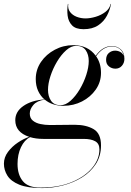

<svg xmlns="http://www.w3.org/2000/svg" viewBox="-65 -700 670 980"><path d="M283.5 -680Q280 -655.5 292.5 -639Q305 -622.5 326.5 -614.2Q348 -606 371.5 -606Q395 -606 423 -614.2Q451 -622.5 472.8 -639Q494.5 -655.5 499.5 -680H501.5Q496.5 -649.5 480.8 -619.8Q465 -590 435.8 -570.5Q406.5 -551 361.5 -551Q321.5 -551 302.8 -570.5Q284 -590 280.2 -619.8Q276.5 -649.5 281.5 -680ZM259 -160Q201.5 -160 163.5 -191.5Q124 -186 105.5 -164.5Q87 -143 87 -120.5Q87 -97 102.8 -84.2Q118.5 -71.5 141.8 -66.8Q165 -62 187 -62Q204.5 -62 229.8 -62.2Q255 -62.5 279.5 -62.8Q304 -63 318 -63Q374.5 -63 412.5 -41Q450.5 -19 450.5 42Q450.5 96.5 423.8 137.5Q397 178.5 352.8 205.8Q308.5 233 255.5 246.5Q202.5 260 150 260Q76 260 33.2 242.5Q-9.5 225 -27.2 196.5Q-45 168 -45 135.5Q-45 103 -24.2 75.2Q-3.5 47.5 26.5 27.5Q56.5 7.5 84 -1.5Q13 -25 13 -86.5Q13 -130.5 54.5 -159.2Q96 -188 162 -192.5Q141 -210.5 129.2 -236.8Q117.5 -263 117.5 -296.5Q117.5 -344.5 144.2 -383.8Q171 -423 214.8 -446.2Q258.5 -469.5 309 -469.5Q384 -469.5 423.5 -415.5Q459 -465 506.5 -465Q532 -465 551 -448.5Q570 -432 570 -399.5Q570 -379 557.2 -364.2Q544.5 -349.5 524 -349.5Q505.5 -349.5 491 -361.2Q476.5 -373 476.5 -394Q476.5 -417.5 490.5 -429.5Q504.5 -441.5 522.5 -441.5Q537.5 -441.5 550 -434.2Q562.5 -427 567 -413.5Q563 -437.5 546 -450.2Q529 -463 506.5 -463Q461 -463 425.5 -413Q450.5 -377.5 450.5 -328.5Q450.5 -281 423.8 -242.8Q397 -204.5 353.5 -182.2Q310 -160 259 -160ZM244 -163Q270 -163 295.5 -186Q321 -209 342 -244.2Q363 -279.5 375.5 -318.2Q388 -357 388 -388.5Q388 -421.5 372.5 -443.8Q357 -466 324 -466Q298 -466 272.5 -443.2Q247 -420.5 226 -385.2Q205 -350 192.5 -311.5Q180 -273 180 -241.5Q180 -208.5 195.5 -185.8Q211 -163 244 -163ZM24.5 137Q24.5 191.5 51.5 224.5Q78.5 257.5 141 257.5Q233.5 257.5 301 229.5Q368.5 201.5 405.5 157Q442.5 112.5 442.5 62.5Q442.5 33 421 21Q399.5 9 362.5 9H156.5Q118.5 9 88.5 0Q59.5 14.5 42 51.5Q24.5 88.5 24.5 137Z"/></svg>

Font: Bodoni* 96pt
Style: Italic
Weight: 400
Italic angle: -13°
Version: Version 2.3